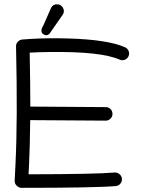

<svg xmlns="http://www.w3.org/2000/svg" viewBox="-20 -880 674 900"><path d="M540.5 -600.6Q454.1 -639.2 213.9 -636.2Q158.2 -635.7 119.1 -633.3Q122.1 -492.7 122.1 -380.4L476.1 -377.9Q489.3 -377.9 498.3 -368.4Q507.3 -358.9 507.3 -345.9Q507.3 -333 497.8 -323.7Q488.3 -314.5 475.6 -314.5L121.6 -316.9Q120.1 -186.5 116.2 -109.9L113.8 -63Q428.2 -63.5 517.1 -71.3Q529.8 -72.3 540 -63.7Q550.3 -55.2 551.5 -42.2Q552.7 -29.3 544.2 -19Q535.6 -8.8 522.5 -7.8Q426.3 0.5 80.6 0.5Q69.3 0.5 58.8 -9Q48.3 -18.6 48.8 -32.7L52.7 -112.8Q63 -320.8 55.2 -662.6Q54.7 -674.8 63.5 -684.3Q72.3 -693.8 85 -694.8L120.1 -697.3Q203.6 -702.6 299.8 -699.7Q486.3 -694.3 566.4 -658.2Q578.1 -652.8 583 -640.6Q587.9 -628.4 582.5 -616.5Q577.1 -604.5 564.9 -599.9Q552.7 -595.2 540.5 -600.6ZM219.7 -843.8Q229 -860.4 247.6 -859.9Q266.1 -859.4 275.1 -843.5Q284.2 -827.6 274.4 -811.5L218.3 -731Q204.6 -707 184.3 -718.8Q164.1 -730.5 184.1 -762.7Z"/></svg>

Font: Chilanka
Style: Regular
Weight: 400
Designer: Santhosh Thottingal <santhosh.thottingal@gmail.com>
Foundry: Swathanthra Malayalam Computing(SMC)
Version: Version 1.3; 20181103